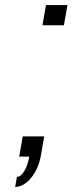

<svg xmlns="http://www.w3.org/2000/svg" viewBox="-20 -620 327 760"><path d="M155 -80H70L56 0H96C88 44 69 80 47 80L40 120C84 120 129 66 141 0ZM148 -520H233L247 -600H162Z"/></svg>

Font: Gauge
Style: Italic
Weight: 400
Italic angle: -80°
Designer: Daniel Pimley
Foundry: Daniel Pimley
Version: Version 1.000;PS 001.001;hotconv 1.0.56